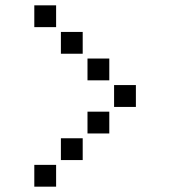

<svg xmlns="http://www.w3.org/2000/svg" viewBox="-20 -711 640 722"><path d="M110 -691Q109 -691 109 -691Q109 -691 109 -690V-610Q109 -609 109 -609Q109 -609 110 -609H190Q191 -609 191 -609Q191 -609 191 -610V-690Q191 -691 191 -691Q191 -691 190 -691ZM210 -591Q209 -591 209 -591Q209 -591 209 -590V-510Q209 -509 209 -509Q209 -509 210 -509H290Q291 -509 291 -509Q291 -509 291 -510V-590Q291 -591 291 -591Q291 -591 290 -591ZM310 -491Q309 -491 309 -491Q309 -491 309 -490V-410Q309 -409 309 -409Q309 -409 310 -409H390Q391 -409 391 -409Q391 -409 391 -410V-490Q391 -491 391 -491Q391 -491 390 -491ZM410 -391Q409 -391 409 -391Q409 -391 409 -390V-310Q409 -309 409 -309Q409 -309 410 -309H490Q491 -309 491 -309Q491 -309 491 -310V-390Q491 -391 491 -391Q491 -391 490 -391ZM310 -291Q309 -291 309 -291Q309 -291 309 -290V-210Q309 -209 309 -209Q309 -209 310 -209H390Q391 -209 391 -209Q391 -209 391 -210V-290Q391 -291 391 -291Q391 -291 390 -291ZM210 -191Q209 -191 209 -191Q209 -191 209 -190V-110Q209 -109 209 -109Q209 -109 210 -109H290Q291 -109 291 -109Q291 -109 291 -110V-190Q291 -191 291 -191Q291 -191 290 -191ZM110 -91Q109 -91 109 -91Q109 -91 109 -90V-10Q109 -9 109 -9Q109 -9 110 -9H190Q191 -9 191 -9Q191 -9 191 -10V-90Q191 -91 191 -91Q191 -91 190 -91Z"/></svg>

Font: Doto ExtraBold
Style: Regular
Weight: 800
Monospace: yes
Version: Version 1.000